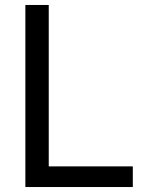

<svg xmlns="http://www.w3.org/2000/svg" viewBox="-20 -747 616 772"><path d="M176 -78H514V5H82V-727H176Z"/></svg>

Font: SUITE SemiBold
Style: Regular
Weight: 600
Designer: Sun
Foundry: Sun
Version: Version 2.040